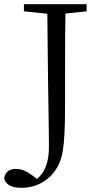

<svg xmlns="http://www.w3.org/2000/svg" viewBox="-61 -732 474 921"><path d="M42 168.9Q-29.3 168.9 -41 124Q-34.2 78.1 16.6 78.1Q51.8 78.1 90.8 107.4L116.2 126Q173.8 81.1 173.8 -28.3Q173.8 -47.9 172.9 -117.2Q168.9 -349.6 166 -666L53.7 -677.7V-711.9H354.5V-677.7L252.9 -667Q251 -574.2 251 -381.8V-212.9Q251 -73.2 240.2 -7.8Q226.6 76.2 168.9 124Q114.3 168.9 42 168.9Z"/></svg>

Font: Bpmf Zihi Only R
Style: R
Weight: 400
Foundry: But Ko
Version: Version 1.320